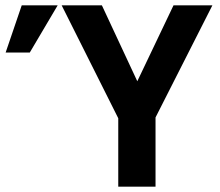

<svg xmlns="http://www.w3.org/2000/svg" viewBox="-20 -696 820 716"><path d="M560 -258 772 -676H627L492 -393L360 -676H210L421 -255V0H560ZM195 -676H61L1 -500H91Z"/></svg>

Font: Fog Sans
Style: Bold
Weight: 700
Foundry: Intel Corporation
Version: Version 1.00